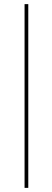

<svg xmlns="http://www.w3.org/2000/svg" viewBox="-20 -830 251 930"><path d="M99 -810H117V80H99Z"/></svg>

Font: Murecho Thin
Style: Regular
Weight: 100
Designer: Neil Summerour
Foundry: Positype
Version: Version 1.010